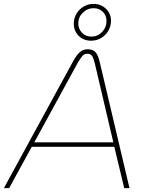

<svg xmlns="http://www.w3.org/2000/svg" viewBox="-55 -966 730 986"><path d="M-35 0 322 -654Q340 -686 356.5 -699.5Q373 -713 395 -713Q422 -713 435.5 -698Q449 -683 457 -648L610 0H583L532 -212H108L-8 0ZM121 -235H527L432 -640Q426 -665 418.5 -677.5Q411 -690 393 -690Q377 -690 367.5 -678Q358 -666 345 -645ZM413 -757Q374 -757 349 -782Q324 -807 324 -844Q324 -873 338 -896Q352 -919 375 -932.5Q398 -946 425 -946Q463 -946 489 -921Q515 -896 515 -859Q515 -831 501 -807.5Q487 -784 464 -770.5Q441 -757 413 -757ZM414 -778Q446 -778 469 -801.5Q492 -825 492 -858Q492 -887 473 -905.5Q454 -924 425 -924Q394 -924 370.5 -901Q347 -878 347 -846Q347 -818 366 -798Q385 -778 414 -778Z"/></svg>

Font: MuseoModerno Thin
Style: Italic
Weight: 100
Italic angle: -9°
Designer: Pablo Cosgaya, Héctor Gatti, Marcela Romero, and the Authors of The MuseoModerno Project.
Foundry: Omnibus-Type Team
Version: Version 1.003